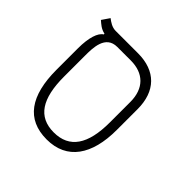

<svg xmlns="http://www.w3.org/2000/svg" viewBox="-162 -757 910 910"><g transform="rotate(45 293.0 -301.5)"><path d="M272.9 9.3C408.2 9.3 476.1 -91.3 476.1 -257.3V-397C476.1 -517.1 408.7 -585.9 290 -585.9H140.1C115.7 -585.9 95.2 -600.6 80.6 -611.8L54.2 -573.2C69.3 -560.5 85.4 -544.4 112.3 -539.1V-534.2C87.9 -519.5 72.3 -473.1 72.3 -400.9V-257.3C72.3 -84 137.2 9.3 272.9 9.3ZM272.9 -38.1C168 -38.1 120.6 -112.8 120.6 -259.8V-399.4C120.6 -452.6 121.1 -537.6 199.7 -537.6H290C376 -537.6 427.7 -487.3 427.7 -397V-259.8C427.7 -112.8 377.9 -38.1 272.9 -38.1Z"/></g></svg>

Font: Cascadia Code PL ExtraLight
Style: Regular
Weight: 200
Monospace: yes
Designer: Aaron Bell
Foundry: Saja Typeworks
Version: Version 2404.023